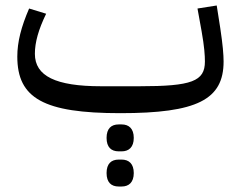

<svg xmlns="http://www.w3.org/2000/svg" viewBox="-20 -400 879 699"><path d="M412 279H423C449 279 467 264 467 230C467 196 449 181 423 181H412C385 181 368 196 368 230C368 264 385 279 412 279ZM412 151H423C449 151 467 136 467 102C467 68 449 53 423 53H412C385 53 368 68 368 102C368 136 385 151 412 151ZM418 12C697 12 794 -37 794 -176C794 -201 791 -237 782 -297L769 -380L699 -369L714 -286C724 -230 726 -198 726 -176C726 -104 678 -86 488 -86H348C183 -86 107 -123 107 -204C107 -246 120 -292 148 -350L86 -369C57 -302 43 -247 43 -194C43 -42 139 12 418 12Z"/></svg>

Font: IBM Plex Arabic
Style: Regular
Weight: 400
Designer: Mike Abbink, Paul van der Laan, Pieter van Rosmalen, Wael Morcos, Khajak Apelian
Foundry: Bold Monday
Version: Version 1.0